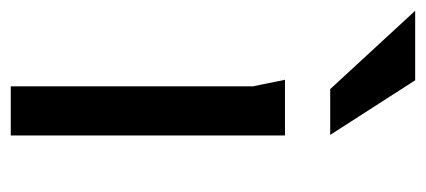

<svg xmlns="http://www.w3.org/2000/svg" viewBox="-288 -540 773 348"><g transform="rotate(90 98.0 -366.5)"><path d="M81 -439Q81 -440 78 -453.5Q75 -467 72.5 -480.5Q70 -494 69 -497H170V0H81ZM70 -733 169 -579H86L-56 -733Z"/></g></svg>

Font: Rosario Medium
Style: Regular
Weight: 500
Version: Version 1.201